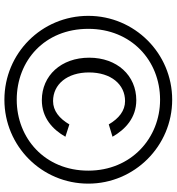

<svg xmlns="http://www.w3.org/2000/svg" viewBox="15 -807 802 872"><g transform="rotate(90 416.0 -371.0)"><path d="M435 -589C323 -589 242 -502 242 -375C242 -248 323 -160 435 -160C515 -160 568 -209 601 -267L545 -285C518 -239 483 -211 439 -211C363 -211 309 -275 309 -374C309 -474 363 -538 439 -538C483 -538 518 -510 545 -464L601 -481C568 -539 515 -589 435 -589ZM433 10C643 10 814 -159 814 -371C814 -581 643 -752 433 -752C222 -752 52 -581 52 -371C52 -159 222 10 433 10ZM433 -46C255 -46 111 -173 111 -371C111 -566 255 -697 433 -697C607 -697 755 -566 755 -371C755 -173 607 -46 433 -46Z"/></g></svg>

Font: Cheyenne Sans Light
Style: Italic
Weight: 300
Italic angle: -8.13011°
Designer: The Public Sans project authors (U.S. Web Design System), Libre Franklin designed by Pablo Impallari and Rodrigo Fuenzal
Foundry: The Cheyenne Sans Project Authors
Version: Version 2.007